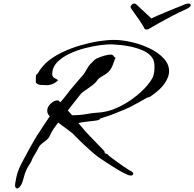

<svg xmlns="http://www.w3.org/2000/svg" viewBox="-20 -887 1086 1073"><path d="M1034 -867Q1045 -867 1046 -859Q1046 -856 1045 -854Q1040 -845 1021 -836Q982 -819 942 -798Q902 -777 867.5 -757.5Q833 -738 811 -725Q807 -722 798 -722Q791 -722 789 -725Q779 -745 757.5 -776.5Q736 -808 714 -838Q710 -843 710 -849Q710 -856 717 -861Q722 -866 724.5 -866.5Q727 -867 729 -867Q734 -867 735.5 -866.5Q737 -866 740 -864L826 -784Q836 -789 857.5 -798.5Q879 -808 905.5 -819Q932 -830 957 -840Q982 -850 998.5 -856.5Q1015 -863 1016 -864Q1028 -867 1034 -867ZM76 166Q64 166 64 146Q65 135 71.5 103.5Q78 72 95 37Q103 21 115.5 -2.5Q128 -26 142 -51.5Q156 -77 168 -97.5Q180 -118 186 -128Q201 -151 221 -181.5Q241 -212 258 -237Q244 -251 244 -268Q244 -291 264 -308.5Q284 -326 300 -326Q307 -326 311 -323V-322Q311 -322 312.5 -319.5Q314 -317 317 -315Q327 -326 334.5 -335.5Q342 -345 342 -345Q355 -363 374 -386Q393 -409 413 -432Q433 -455 447 -471Q451 -476 457.5 -487.5Q464 -499 471 -510.5Q478 -522 483 -527Q491 -534 501 -545Q511 -556 520 -560Q537 -568 560 -575Q583 -582 600 -582Q609 -582 615 -574Q621 -566 624 -562Q620 -550 610.5 -524.5Q601 -499 585 -484Q571 -472 550.5 -460.5Q530 -449 522 -436Q514 -424 495 -409.5Q476 -395 458 -383Q440 -371 433 -364Q429 -358 415.5 -341.5Q402 -325 386.5 -305Q371 -285 359 -270L383 -243Q429 -243 463 -249.5Q497 -256 519 -257Q576 -259 629.5 -282.5Q683 -306 727 -339.5Q771 -373 798 -404Q825 -435 835 -458.5Q845 -482 843 -525Q841 -578 776 -606Q711 -634 608 -639Q584 -640 543 -635Q502 -630 455.5 -618Q409 -606 367 -586Q325 -566 298.5 -538Q272 -510 272 -473Q272 -460 280 -454Q288 -448 295.5 -445Q303 -442 303 -438Q303 -435 291 -427Q283 -420 268 -415.5Q253 -411 248 -411Q225 -411 206.5 -412.5Q188 -414 180 -427V-428Q180 -452 180.5 -460Q181 -468 183.5 -470Q186 -472 190.5 -476.5Q195 -481 203 -496Q205 -500 212.5 -508.5Q220 -517 227 -525Q234 -533 235 -534Q274 -569 325 -593.5Q376 -618 429.5 -633.5Q483 -649 531.5 -656.5Q580 -664 616 -664Q663 -664 716.5 -651.5Q770 -639 817.5 -616Q865 -593 895 -560.5Q925 -528 925 -489Q925 -458 901 -422Q877 -386 821 -348Q815 -344 808 -343Q801 -342 796 -338L752 -313Q729 -300 709 -290Q689 -280 665.5 -270.5Q642 -261 607 -247Q600 -244 586 -239.5Q572 -235 558 -230.5Q544 -226 537.5 -223Q531 -220 539 -220H540Q524 -213 508 -212Q492 -211 473 -208Q473 -208 455 -206Q437 -204 418 -199Q426 -190 432.5 -182.5Q439 -175 439 -175Q450 -159 484.5 -124Q519 -89 558 -48Q564 -42 564.5 -37.5Q565 -33 567 -30Q572 -29 578.5 -26Q585 -23 587 -18Q597 -10 619 6.5Q641 23 665 39.5Q689 56 704 65H703Q716 70 720.5 75Q725 80 725 84Q725 89 719.5 92Q714 95 710 94Q700 94 678 83Q656 72 629.5 56Q603 40 577.5 23Q552 6 534 -6Q517 -18 494.5 -37.5Q472 -57 450.5 -77.5Q429 -98 413 -113.5Q397 -129 392 -135Q390 -139 375.5 -149.5Q361 -160 342 -174.5Q323 -189 305 -202Q276 -164 267 -146Q258 -128 253 -118Q243 -105 223 -91Q203 -77 198 -66Q193 -55 184 -40Q175 -25 167 -11.5Q159 2 157 10Q154 19 139 41Q124 63 113 104Q105 138 94.5 152Q84 166 76 166ZM627 -563Q627 -557 624 -562Q627 -572 627 -564Z"/></svg>

Font: Vujahday Script
Style: Regular
Weight: 400
Designer: Robert E. Leuschke
Foundry: Robert E. Leuschke
Version: Version 1.010; ttfautohint (v1.8.3)